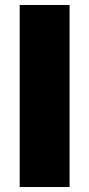

<svg xmlns="http://www.w3.org/2000/svg" viewBox="-20 -750 358 770"><path d="M59 0V-730H259V0Z"/></svg>

Font: M PLUS 1 Black
Style: Regular
Weight: 900
Designer: Coji Morishita
Foundry: UNDERFOREST DESIGN
Version: Version 1.001